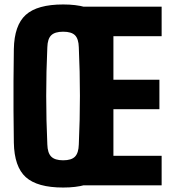

<svg xmlns="http://www.w3.org/2000/svg" viewBox="-20 -830 764 860"><path d="M263 10Q147 10 95.5 -36.5Q44 -83 42 -191Q41 -266 40.5 -333.5Q40 -401 40.5 -468Q41 -535 42 -610Q44 -717 95.5 -763.5Q147 -810 263 -810Q377 -810 428 -763.5Q479 -717 483 -610Q486 -535 487 -467.5Q488 -400 487 -333Q486 -266 483 -191Q479 -83 428 -36.5Q377 10 263 10ZM263 -112Q300 -112 316 -128.5Q332 -145 333 -183Q343 -401 333 -618Q332 -656 316 -672Q300 -688 263 -688Q226 -688 209.5 -672Q193 -656 192 -618Q182 -401 192 -183Q193 -145 209.5 -128.5Q226 -112 263 -112ZM338 0V-800H704V-668H488V-473H694V-341H488V-132H704V0Z"/></svg>

Font: Big Shoulders Text Black
Style: Regular
Weight: 900
Designer: Patric King
Foundry: XO Type Co
Version: Version 1.000; ttfautohint (v1.8.2)